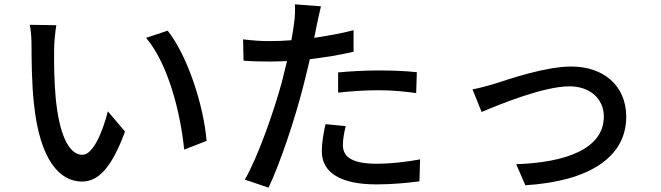

<svg xmlns="http://www.w3.org/2000/svg" viewBox="-20 -821 3040 883"><path d="M239 -705 117 -707C123 -680 125 -638 125 -613C125 -553 126 -433 136 -345C163 -82 256 14 357 14C430 14 492 -45 555 -216L476 -309C453 -218 409 -109 359 -109C292 -109 251 -215 236 -372C229 -450 228 -534 229 -597C229 -624 234 -676 239 -705ZM751 -680 652 -647C753 -527 810 -305 827 -133L930 -173C917 -335 843 -564 751 -680Z M1535 -488V-395C1598 -402 1659 -406 1724 -406C1784 -406 1843 -400 1894 -393L1897 -489C1840 -495 1780 -497 1722 -497C1658 -497 1589 -493 1535 -488ZM1570 -241 1477 -250C1468 -209 1460 -167 1460 -125C1460 -26 1548 27 1711 27C1787 27 1854 20 1909 13L1912 -88C1846 -76 1778 -68 1712 -68C1584 -68 1557 -109 1557 -154C1557 -179 1562 -210 1570 -241ZM1220 -632C1182 -632 1147 -634 1098 -640L1100 -542C1136 -539 1173 -538 1219 -538C1244 -538 1271 -539 1300 -540L1276 -443C1238 -303 1165 -97 1106 5L1215 42C1269 -71 1337 -277 1373 -418C1384 -460 1395 -506 1405 -549C1473 -557 1543 -568 1606 -583V-682C1548 -667 1486 -656 1425 -647L1437 -706C1441 -726 1450 -767 1456 -792L1336 -801C1338 -779 1337 -742 1332 -711C1330 -692 1325 -666 1320 -636C1285 -633 1251 -632 1220 -632Z M2153 -410 2195 -306C2268 -337 2478 -424 2599 -424C2694 -424 2757 -366 2757 -285C2757 -134 2576 -73 2354 -66L2396 31C2686 13 2860 -96 2860 -284C2860 -427 2756 -515 2607 -515C2488 -515 2321 -457 2252 -435C2221 -426 2182 -415 2153 -410Z"/></svg>

Font: Noto Sans CJK SC Medium
Style: Regular
Weight: 500
Designer: Ryoko NISHIZUKA 西塚涼子 (kana, bopomofo & ideographs); Paul D. Hunt (Latin, Greek & Cyrillic); Sandoll Communications 산돌커뮤니
Foundry: Adobe
Version: Version 2.004;hotconv 1.0.118;makeotfexe 2.5.65603